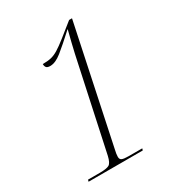

<svg xmlns="http://www.w3.org/2000/svg" viewBox="-174 -819 836 920"><g transform="rotate(-30 244.0 -359.0)"><path d="M44 0 47 -10H111Q150 -10 164 -18Q178 -26 186 -61L279 -494Q296 -575 306.5 -617Q317 -659 323 -683H322Q262 -628 227 -600Q192 -572 163 -572Q147 -572 141.5 -579Q136 -586 136 -598Q164 -598 183 -602.5Q202 -607 222.5 -619.5Q243 -632 276 -658L351 -718H367L231 -73Q225 -48 225 -33Q225 -19 235.5 -14.5Q246 -10 273 -10H347L344 0Z"/></g></svg>

Font: Noto Serif Display SemiCondensed ExtraLight
Style: Italic
Weight: 200
Width: 4
Italic angle: -12°
Designer: Monotype Design Team
Foundry: Monotype Imaging Inc.
Version: Version 2.009